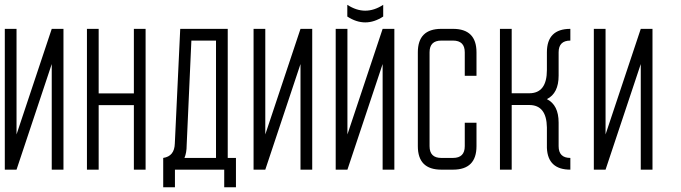

<svg xmlns="http://www.w3.org/2000/svg" viewBox="-20 -706 2833 799"><path d="M0 0V-585.9H48.8V-146.5L195.3 -585.9H244.1V0H195.3V-439.5L48.8 0Z M390.6 -268.6V0H341.8V-585.9H390.6V-317.4H537.1V-585.9H585.9V0H537.1V-268.6Z M913.1 73.2H961.9V-48.8H927.7V-585.9H730L707.5 -108.9Q706.1 -55.7 659.2 -48.8V73.2H708V0H913.1ZM747.6 -48.8Q756.8 -70.3 756.8 -101.6L776.4 -537.1H878.9V-48.8Z M1035.2 0V-585.9H1084V-146.5L1230.5 -585.9H1279.3V0H1230.5V-439.5L1084 0Z M1574.7 -686Q1500 -637.2 1425.3 -686V-637.2Q1500 -588.4 1574.7 -637.2ZM1377 0V-585.9H1425.8V-146.5L1572.3 -585.9H1621.1V0H1572.3V-439.5L1425.8 0Z M1718.8 -97.7Q1718.8 0 1816.4 0H1865.2Q1962.9 0 1962.9 -97.7V-195.3H1914.1V-97.7Q1914.1 -48.8 1865.2 -48.8H1816.4Q1767.6 -48.8 1767.6 -97.7V-488.3Q1767.6 -537.1 1816.4 -537.1H1865.2Q1914.1 -537.1 1914.1 -488.3V-390.6H1962.9V-488.3Q1962.9 -585.9 1865.2 -585.9H1816.4Q1718.8 -585.9 1718.8 -488.3Z M2255.9 -415Q2255.9 -317.9 2182.6 -317.9H2109.4V-585.9H2060.5V0H2109.4V-269H2182.6Q2254.4 -269 2255.9 -175.8V-90.3Q2259.8 0 2353.5 0V-48.8Q2304.7 -48.8 2304.7 -97.7V-195.8Q2304.7 -269 2255.9 -293.5Q2304.7 -317.9 2304.7 -391.1V-488.3Q2304.7 -537.1 2353.5 -537.1V-585.9Q2255.9 -585.9 2255.9 -488.3Z M2451.2 0V-585.9H2500V-146.5L2646.5 -585.9H2695.3V0H2646.5V-439.5L2500 0Z"/></svg>

Font: Daray
Style: Regular
Weight: 400
Designer: Maxim Raikov
Foundry: Maxim Raikov
Version: Version 1.00 May 24, 2021, initial release